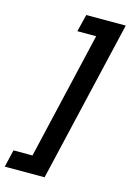

<svg xmlns="http://www.w3.org/2000/svg" viewBox="-146 -811 677 996"><g transform="rotate(15 192.5 -312.5)"><path d="M198 122H-16L6 29H108L267 -654H166L189 -747H401Z"/></g></svg>

Font: Titillium Web
Style: SemiBold Italic
Weight: 600
Italic angle: -13°
Version: Version 1.001;PS 57.000;hotconv 1.0.70;makeotf.lib2.5.55311